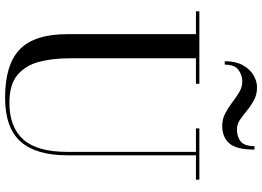

<svg xmlns="http://www.w3.org/2000/svg" viewBox="-158 -859 1032 756"><g transform="rotate(90 358.0 -481.0)"><path d="M300.5 -919Q276 -919 255.2 -904Q234.5 -889 234.5 -850H221Q221 -892.5 236.5 -920.8Q252 -949 275.8 -963Q299.5 -977 324 -977Q352.5 -977 374.5 -965Q396.5 -953 415.2 -937.5Q434 -922 451.8 -910Q469.5 -898 489.5 -898Q519 -898 537.2 -913Q555.5 -928 555.5 -967H569Q569 -896 544.5 -868Q520 -840 476 -840Q448.5 -840 426 -852Q403.5 -864 383.2 -879.5Q363 -895 343 -907Q323 -919 300.5 -919ZM24.5 -750H310V-736.5H209.5V-240Q209.5 -174 223.2 -120Q237 -66 274.8 -34Q312.5 -2 384.5 -2Q480 -2 529 -56.5Q578 -111 578 -230V-736.5H485.5V-750H687.5V-736.5H591.5V-230Q591.5 -106.5 537.2 -45.8Q483 15 364.5 15Q234.5 15 174.5 -42.8Q114.5 -100.5 114.5 -230V-736.5H24.5Z"/></g></svg>

Font: Bodoni* 16
Style: Regular
Weight: 400
Version: Version 2.2